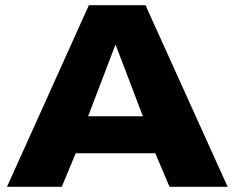

<svg xmlns="http://www.w3.org/2000/svg" viewBox="-20 -723 908 743"><path d="M7 0 324 -703H543L861 0H636L581 -130H273L219 0ZM321 -273H533L427 -551Z"/></svg>

Font: Georama Extended
Style: Bold
Weight: 700
Width: 7
Designer: Jean-Baptiste Levee
Foundry: Production Type
Version: Version 1.000